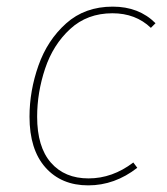

<svg xmlns="http://www.w3.org/2000/svg" viewBox="-20 -549 504 579"><path d="M449 -479 435 -465Q389 -509 319 -509Q243 -509 191.5 -461.5Q140 -414 116 -342Q92 -270 92 -197Q92 -106 133.5 -58.5Q175 -11 247 -11Q319 -11 382 -59L394 -43Q326 10 246 10Q165 10 117 -44Q69 -98 69 -197Q69 -275 96 -351.5Q123 -428 179.5 -478.5Q236 -529 320 -529Q399 -529 449 -479Z"/></svg>

Font: FiraGO Thin
Style: Italic
Weight: 100
Italic angle: -8°
Designer: bBox Type GmbH
Foundry: bBox Type GmbH
Version: Version 1.001